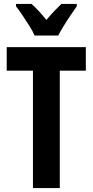

<svg xmlns="http://www.w3.org/2000/svg" viewBox="-20 -953 469 973"><path d="M283 0H147V-595H14V-714H415V-595H283ZM155 -773Q147 -793 130 -820Q113 -847 94.5 -874.5Q76 -902 61 -921V-933H140Q157 -918 176 -897.5Q195 -877 215 -852Q238 -879 255.5 -897.5Q273 -916 291 -933H369V-921Q355 -901 337 -874.5Q319 -848 302.5 -821Q286 -794 275 -773Z"/></svg>

Font: Noto Sans Khmer ExtraCondensed
Style: Bold
Weight: 700
Width: 2
Designer: Danh Hong and the Monotype Design Team
Foundry: Monotype Imaging Inc.
Version: Version 2.004